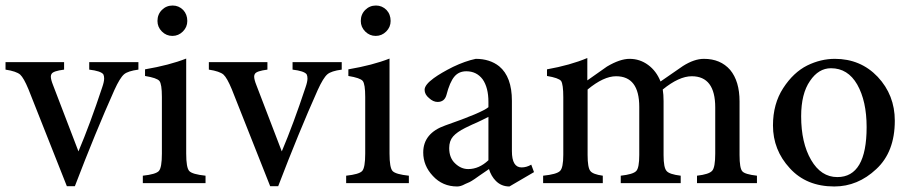

<svg xmlns="http://www.w3.org/2000/svg" viewBox="-23 -663 3295 695"><path d="M478 -438V-411Q440 -406 426 -394Q411 -381 391 -337Q323 -185 248 11H219L80 -340Q63 -381 50 -393Q36 -405 -3 -411V-438H209V-411Q170 -406 164 -396Q161 -392 161 -386Q161 -375 169 -355L261 -115Q303 -214 347 -347Q354 -367 354 -379Q354 -388 351 -394Q342 -406 300 -411V-438Z M601 -533Q579 -533 563 -549Q547 -565 547 -587Q547 -611 563 -627Q579 -643 602 -643Q624 -643 640 -627Q655 -611 655 -587Q655 -565 639 -549Q623 -533 601 -533ZM721 0H494V-27Q541 -32 552 -44Q563 -56 563 -107V-312Q563 -359 554 -370Q545 -381 502 -388V-412Q590 -427 651 -451V-107Q651 -56 662 -44Q673 -32 721 -27Z M1214 -438V-411Q1176 -406 1162 -394Q1147 -381 1127 -337Q1059 -185 984 11H955L816 -340Q799 -381 786 -393Q772 -405 733 -411V-438H945V-411Q906 -406 900 -396Q897 -392 897 -386Q897 -375 905 -355L997 -115Q1039 -214 1083 -347Q1090 -367 1090 -379Q1090 -388 1087 -394Q1078 -406 1036 -411V-438Z M1337 -533Q1315 -533 1299 -549Q1283 -565 1283 -587Q1283 -611 1299 -627Q1315 -643 1338 -643Q1360 -643 1376 -627Q1391 -611 1391 -587Q1391 -565 1375 -549Q1359 -533 1337 -533ZM1457 0H1230V-27Q1277 -32 1288 -44Q1299 -56 1299 -107V-312Q1299 -359 1290 -370Q1281 -381 1238 -388V-412Q1326 -427 1387 -451V-107Q1387 -56 1398 -44Q1409 -32 1457 -27Z M1910 -40 1821 12Q1792 12 1772 -8Q1755 -25 1747 -51Q1744 -49 1731 -40Q1717 -30 1712 -27Q1706 -23 1695 -15Q1683 -7 1677 -4Q1670 -1 1661 3Q1652 8 1645 10Q1638 12 1632 12Q1579 12 1544 -26Q1509 -63 1509 -111Q1509 -181 1589 -209Q1721 -255 1745 -275V-294Q1745 -346 1724 -376Q1702 -405 1665 -405Q1638 -405 1622 -386Q1605 -366 1593 -319Q1586 -294 1561 -294Q1545 -294 1530 -308Q1514 -321 1514 -338Q1514 -356 1547 -380Q1573 -399 1617 -421Q1661 -442 1699 -450Q1750 -450 1784 -423Q1830 -385 1830 -298V-116Q1830 -57 1865 -57Q1883 -57 1900 -67ZM1745 -83V-240Q1736 -235 1721 -228Q1705 -220 1686 -212Q1667 -203 1661 -200Q1631 -185 1617 -169Q1603 -153 1603 -127Q1603 -91 1625 -71Q1646 -51 1672 -51Q1711 -51 1745 -83Z M2717 0H2500V-27Q2544 -32 2555 -45Q2566 -57 2566 -107V-274Q2566 -387 2481 -387Q2435 -387 2376 -339Q2379 -321 2379 -297V-101Q2379 -56 2390 -44Q2400 -32 2441 -27V0H2224V-27Q2269 -32 2280 -44Q2291 -55 2291 -102V-276Q2291 -387 2207 -387Q2162 -387 2104 -339V-102Q2104 -56 2114 -44Q2123 -32 2159 -27V0H1943V-27Q1992 -32 2004 -44Q2016 -55 2016 -103V-311Q2016 -358 2008 -370Q1999 -381 1957 -388V-412Q2041 -427 2103 -453V-372Q2166 -417 2174 -422Q2221 -450 2256 -450Q2293 -450 2323 -428Q2353 -406 2368 -368L2449 -424Q2490 -450 2525 -450Q2585 -450 2620 -410Q2654 -369 2654 -296V-102Q2654 -54 2664 -43Q2673 -32 2717 -27Z M2999 -450Q3092 -450 3154 -385Q3216 -319 3216 -226Q3216 -113 3149 -51Q3082 12 2997 12Q2896 12 2836 -54Q2775 -120 2775 -209Q2775 -287 2812 -344Q2849 -401 2899 -426Q2948 -450 2999 -450ZM2985 -416Q2940 -416 2909 -370Q2877 -324 2877 -242Q2877 -146 2913 -84Q2949 -22 3008 -22Q3114 -22 3114 -203Q3114 -297 3080 -357Q3046 -416 2985 -416Z"/></svg>

Font: Shafarik
Style: Regular
Weight: 400
Version: Version 1.001; ttfautohint (v1.8.4.7-5d5b)